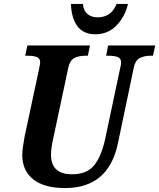

<svg xmlns="http://www.w3.org/2000/svg" viewBox="-20 -945 808 975"><path d="M93 -159Q93 -175 97 -203Q101 -231 105 -252L178 -593Q184 -623 184 -628Q184 -648 168 -655Q152 -662 120 -662H108L119 -714H437L426 -662H414Q379 -662 357 -650Q335 -638 327 -602L252 -250Q239 -194 239 -159Q239 -60 346 -60Q421 -60 458 -105.5Q495 -151 514 -239L590 -598Q595 -616 595 -628Q595 -648 578.5 -655Q562 -662 530 -662H519L529 -714H768L757 -662H745Q711 -662 688.5 -649.5Q666 -637 659 -600L579 -218Q532 10 310 10Q205 10 149 -34Q93 -78 93 -159ZM340 -925H401Q404 -891 424 -874Q444 -857 476 -857Q545 -857 572 -925H630Q615 -861 572 -816Q529 -771 464 -771Q404 -771 373.5 -811.5Q343 -852 340 -925Z"/></svg>

Font: Noto Serif Narrow
Style: Bold Italic
Weight: 700
Width: 4
Italic angle: -12°
Designer: Monotype Design Team
Foundry: Monotype Imaging Inc.
Version: Version 1.001